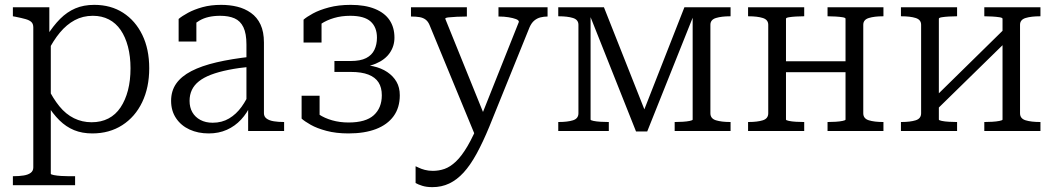

<svg xmlns="http://www.w3.org/2000/svg" viewBox="-20 -539 4337 790"><path d="M289 223H33V186H35Q59 186 77.5 183Q96 180 106.5 172Q117 164 117 150V-426Q117 -441 109 -448.5Q101 -456 85 -460.5Q69 -465 44 -470L33 -472V-509H183V-381L189 -373V176Q189 179 202 181.5Q215 184 232 185Q249 186 262 186H289ZM360 10Q318 10 285 -3.5Q252 -17 224.5 -44Q197 -71 172 -112L175 -181Q198 -134 224.5 -101.5Q251 -69 284.5 -52.5Q318 -36 357 -36Q396 -36 426 -51.5Q456 -67 476 -97Q496 -127 506.5 -167.5Q517 -208 517 -258Q517 -307 506.5 -347Q496 -387 476.5 -415.5Q457 -444 428 -459Q399 -474 362 -474Q321 -474 287.5 -456Q254 -438 226.5 -405Q199 -372 175 -324L172 -390Q199 -433 227.5 -461.5Q256 -490 290 -504.5Q324 -519 368 -519Q436 -519 486.5 -486.5Q537 -454 565.5 -395.5Q594 -337 594 -258Q594 -179 565 -118.5Q536 -58 483 -24Q430 10 360 10Z M1015 -306V-265Q962 -260 920 -251.5Q878 -243 848 -231.5Q818 -220 798.5 -204.5Q779 -189 769.5 -169Q760 -149 760 -124Q760 -97 771.5 -77Q783 -57 804.5 -45.5Q826 -34 855 -34Q893 -34 922.5 -51.5Q952 -69 974 -99.5Q996 -130 1011 -168L1013 -110Q997 -74 972 -47Q947 -20 913.5 -5Q880 10 839 10Q795 10 760 -6Q725 -22 704.5 -52.5Q684 -83 684 -124Q684 -165 705 -195Q726 -225 767.5 -246.5Q809 -268 871 -282.5Q933 -297 1015 -306ZM1001 0V-107L994 -109V-356Q994 -401 981.5 -427Q969 -453 945 -463.5Q921 -474 886 -474Q834 -474 801 -454.5Q768 -435 749 -408Q747 -418 750 -427Q753 -436 758 -444Q763 -452 770.5 -457Q778 -462 788 -464V-368H715V-461Q729 -473 754 -486.5Q779 -500 813 -509.5Q847 -519 890 -519Q925 -519 956 -511.5Q987 -504 1012.5 -486Q1038 -468 1052 -438Q1066 -408 1066 -364V-73Q1066 -59 1077 -51Q1088 -43 1106.5 -40Q1125 -37 1148 -37H1149V0Z M1414 -35Q1485 -35 1518 -65Q1551 -95 1551 -147Q1551 -179 1537.5 -200Q1524 -221 1496 -232Q1468 -243 1424 -243H1356V-288H1423Q1463 -288 1486.5 -300Q1510 -312 1520.5 -334Q1531 -356 1531 -384Q1531 -427 1505 -450.5Q1479 -474 1421 -474Q1385 -474 1354.5 -465Q1324 -456 1301.5 -441Q1279 -426 1266 -406Q1263 -413 1264 -420.5Q1265 -428 1270.5 -435Q1276 -442 1284.5 -447Q1293 -452 1303 -454V-364H1229V-458Q1241 -469 1267.5 -483.5Q1294 -498 1333.5 -508.5Q1373 -519 1423 -519Q1482 -519 1522.5 -502.5Q1563 -486 1583 -456Q1603 -426 1603 -384Q1603 -349 1583.5 -321Q1564 -293 1526 -277Q1488 -261 1433 -261L1466 -282V-253L1438 -274Q1481 -274 1515 -266.5Q1549 -259 1573.5 -242.5Q1598 -226 1611.5 -202.5Q1625 -179 1625 -147Q1625 -96 1599.5 -61Q1574 -26 1527 -8Q1480 10 1414 10Q1363 10 1323.5 -0.5Q1284 -11 1258.5 -25.5Q1233 -40 1221 -51V-145H1295V-55Q1285 -57 1276.5 -62Q1268 -67 1262.5 -74Q1257 -81 1255.5 -88.5Q1254 -96 1258 -104Q1269 -84 1292 -68.5Q1315 -53 1346.5 -44Q1378 -35 1414 -35Z M1982 -42 1971 -9 1934 16 1747 -437Q1741 -451 1731 -458.5Q1721 -466 1706.5 -468.5Q1692 -471 1672 -471H1671V-509H1901V-471H1899Q1880 -471 1859.5 -470Q1839 -469 1825.5 -467.5Q1812 -466 1812 -462ZM1993 -17Q1967 46 1941 93.5Q1915 141 1887.5 171Q1860 201 1828.5 216Q1797 231 1759 231Q1735 231 1717.5 225.5Q1700 220 1690 214V145Q1693 146 1703 151Q1713 156 1728 160Q1743 164 1761 164Q1786 164 1809 156Q1832 148 1855.5 126Q1879 104 1903.5 62.5Q1928 21 1954 -44L1960 -60L2115 -449Q2115 -456 2103 -460.5Q2091 -465 2072.5 -468Q2054 -471 2034 -471H2031V-509H2233V-471Q2218 -471 2204 -467.5Q2190 -464 2178.5 -454.5Q2167 -445 2159 -427Z M2465 -509 2642 -62 2621 -63 2796 -509H2986V-472H2984Q2949 -472 2926 -465Q2903 -458 2903 -437V-73Q2903 -51 2926 -44Q2949 -37 2984 -37H2986V0H2756V-37H2758Q2772 -37 2789 -38Q2806 -39 2818 -41.5Q2830 -44 2830 -47V-493L2840 -491L2643 2H2597L2401 -491L2410 -493V-47Q2410 -44 2422 -41.5Q2434 -39 2451 -38Q2468 -37 2482 -37H2485V0H2277V-37H2279Q2315 -37 2337.5 -44Q2360 -51 2360 -73V-437Q2360 -458 2337.5 -465Q2315 -472 2279 -472H2277V-509Z M3141 -73V-437Q3141 -458 3118.5 -465Q3096 -472 3060 -472H3058V-509H3289V-472H3286Q3272 -472 3255 -471Q3238 -470 3226 -468Q3214 -466 3214 -462V-47Q3214 -44 3226 -41.5Q3238 -39 3255 -38Q3272 -37 3286 -37H3289V0H3058V-37H3060Q3096 -37 3118.5 -44Q3141 -51 3141 -73ZM3459 -47V-462Q3459 -466 3447 -468Q3435 -470 3418 -471Q3401 -472 3387 -472H3385V-509H3615V-472H3613Q3578 -472 3555 -465Q3532 -458 3532 -437V-73Q3532 -51 3555 -44Q3578 -37 3613 -37H3615V0H3385V-37H3387Q3401 -37 3418 -38Q3435 -39 3447 -41.5Q3459 -44 3459 -47ZM3191 -242V-287H3491V-242Z M3770 -73V-437Q3770 -458 3747.5 -465Q3725 -472 3689 -472H3687V-509H3918V-472H3915Q3901 -472 3884 -471Q3867 -470 3855 -468Q3843 -466 3843 -462V-47Q3843 -44 3855 -41.5Q3867 -39 3884 -38Q3901 -37 3915 -37H3918V0H3687V-37H3689Q3725 -37 3747.5 -44Q3770 -51 3770 -73ZM4105 -47V-462Q4105 -466 4092.5 -468Q4080 -470 4063 -471Q4046 -472 4032 -472H4030V-509H4261V-472H4259Q4223 -472 4200 -465Q4177 -458 4177 -437V-73Q4177 -51 4200 -44Q4223 -37 4259 -37H4261V0H4030V-37H4032Q4046 -37 4063 -38Q4080 -39 4092.5 -41.5Q4105 -44 4105 -47ZM3825 -79 3796 -109 4122 -429 4152 -399Z"/></svg>

Font: Roboto Serif 36pt Light
Style: Regular
Weight: 300
Designer: Greg Gazdowicz
Foundry: Commercial Type
Version: Version 1.008